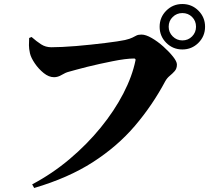

<svg xmlns="http://www.w3.org/2000/svg" viewBox="-20 -878 1040 955"><path d="M140 39Q240 -14 326.5 -87Q413 -160 481 -243.5Q549 -327 593.5 -413Q638 -499 654 -578Q655 -582 653 -584.5Q651 -587 647 -587Q627 -587 599.5 -583.5Q572 -580 540 -573.5Q508 -567 475.5 -560Q443 -553 413.5 -545.5Q384 -538 360 -531.5Q336 -525 322 -521Q306 -517 287 -505.5Q268 -494 249 -494Q223 -494 197.5 -514.5Q172 -535 153 -563Q134 -591 129 -613Q124 -636 124 -653Q124 -670 125 -689L137 -694Q162 -672 184.5 -657.5Q207 -643 235 -643Q258 -643 290 -644.5Q322 -646 358.5 -649Q395 -652 432 -656Q469 -660 502.5 -664Q536 -668 562 -672Q588 -676 602 -679Q627 -685 638.5 -691Q650 -697 659 -701.5Q668 -706 684 -706Q705 -706 734.5 -689Q764 -672 792.5 -646.5Q821 -621 840.5 -596.5Q860 -572 860 -557Q860 -537 849 -524.5Q838 -512 824.5 -501Q811 -490 802 -474Q738 -354 651 -252Q564 -150 442 -71.5Q320 7 150 57ZM887 -632Q840 -632 807 -665Q774 -698 774 -745Q774 -792 807 -825Q840 -858 887 -858Q934 -858 967 -825Q1000 -792 1000 -745Q1000 -698 967 -665Q934 -632 887 -632ZM887 -677Q916 -677 935.5 -697Q955 -717 955 -745Q955 -774 935.5 -793.5Q916 -813 887 -813Q859 -813 839 -793.5Q819 -774 819 -745Q819 -717 839 -697Q859 -677 887 -677Z"/></svg>

Font: Noto Serif JP Black
Style: Regular
Weight: 900
Designer: Ryoko NISHIZUKA 西塚涼子 (kana & ideographs); Frank Grießhammer (Latin, Greek & Cyrillic); Wenlong ZHANG 张文龙 (bopomofo); San
Foundry: Adobe
Version: Version 2.003-H1;hotconv 1.1.1;makeotfexe 2.6.0